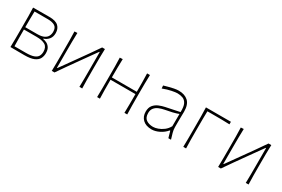

<svg xmlns="http://www.w3.org/2000/svg" viewBox="57 -1290 3059 2085"><g transform="rotate(30 1586.5 -247.5)"><path d="M94 0Q95.5 -56.5 95.8 -108.5Q96 -160.5 96 -221V-271Q96 -332 95.8 -385Q95.5 -438 93 -494Q132 -494 189.5 -494.5Q247 -495 297 -495Q376.5 -495 410.8 -462.8Q445 -430.5 445 -376Q445 -328.5 420.5 -299Q396 -269.5 358.5 -258V-253Q382.5 -250 406.2 -237.8Q430 -225.5 445.8 -200.5Q461.5 -175.5 461.5 -133Q461.5 -97 445.8 -66.5Q430 -36 388.2 -17.5Q346.5 1 268.5 1Q218 1 171.5 0.5Q125 0 94 0ZM128 -465Q126.5 -416.5 126.2 -371.2Q126 -326 126 -273V-267H274.5Q328.5 -267 358.8 -281.8Q389 -296.5 401.5 -321Q414 -345.5 414 -374Q414 -426 382.8 -445.5Q351.5 -465 295 -465ZM128 -29H270.5Q333.5 -29 368.2 -41.8Q403 -54.5 416.8 -78Q430.5 -101.5 430.5 -134Q430.5 -193 392.5 -215.5Q354.5 -238 283 -238H126V-223Q126 -170 126.2 -124Q126.5 -78 128 -29Z M612.5 0Q614 -56.5 614.2 -108.5Q614.5 -160.5 614.5 -221V-271Q614.5 -332 614.2 -385Q614 -438 611.5 -494L647.5 -496Q645.5 -439.5 645 -385.8Q644.5 -332 644.5 -271V-57H649.5L786.5 -248.5Q830 -309.5 874 -371.5Q918 -433.5 959 -494H994Q992 -438 991.5 -385Q991 -332 991 -271V-221Q991 -160.5 991.5 -108.5Q992 -56.5 994 0H959Q960.5 -56.5 960.8 -108.5Q961 -160.5 961 -221V-437.5H956L820 -247Q776 -185 732 -123.2Q688 -61.5 646.5 0Z M1181 0Q1182.5 -56.5 1182.8 -108.5Q1183 -160.5 1183 -221V-271Q1183 -332 1182.8 -385Q1182.5 -438 1180 -494L1216 -496Q1214 -439.5 1213.5 -385.8Q1213 -332 1213 -271V-265H1525.5V-271Q1525.5 -332 1525.2 -385Q1525 -438 1522.5 -494H1558.5Q1556.5 -438 1556 -385Q1555.5 -332 1555.5 -271V-221Q1555.5 -160.5 1556 -108.5Q1556.5 -56.5 1558.5 0H1523.5Q1525 -56.5 1525.2 -108.5Q1525.5 -160.5 1525.5 -221V-236H1213V-221Q1213 -160.5 1213.5 -108.5Q1214 -56.5 1216 0Z M1867.5 9Q1795.5 9 1756 -28.8Q1716.5 -66.5 1716.5 -127Q1716.5 -179 1741.5 -209Q1766.5 -239 1803.2 -254Q1840 -269 1874.5 -276L2047.5 -312Q2050 -381 2032.5 -415.2Q2015 -449.5 1984.2 -460.8Q1953.5 -472 1916.5 -472Q1895 -472 1846.8 -462.5Q1798.5 -453 1741.5 -431L1738.5 -467Q1760.5 -473.5 1792 -482.2Q1823.5 -491 1856.5 -497.5Q1889.5 -504 1916.5 -504Q1991 -504 2034.8 -463.8Q2078.5 -423.5 2078.5 -334Q2078.5 -313 2077.5 -279.2Q2076.5 -245.5 2076.5 -211V-137Q2076.5 -107 2085.8 -73.5Q2095 -40 2107.5 0H2074.5L2051.5 -81H2045.5Q2012 -40 1962.2 -15.5Q1912.5 9 1867.5 9ZM1867.5 -23Q1893.5 -23 1927.5 -35Q1961.5 -47 1993.8 -71.5Q2026 -96 2046.5 -134L2047.5 -289Q2038 -284.5 2022 -279Q2006 -273.5 1974.5 -266Q1943 -258.5 1886.5 -248Q1849 -241 1817.5 -227.8Q1786 -214.5 1766.8 -190.5Q1747.5 -166.5 1747.5 -128Q1747.5 -71 1781.2 -47Q1815 -23 1867.5 -23Z M2261.5 0Q2263 -56.5 2263.2 -108.5Q2263.5 -160.5 2263.5 -221V-271Q2263.5 -332 2263.2 -385Q2263 -438 2260.5 -494H2573.5V-462Q2521 -464.5 2467.2 -464.8Q2413.5 -465 2362.5 -465H2295.5Q2294 -416.5 2293.8 -370.8Q2293.5 -325 2293.5 -271V-221Q2293.5 -160.5 2294 -108.5Q2294.5 -56.5 2296.5 0Z M2698.5 0Q2700 -56.5 2700.2 -108.5Q2700.5 -160.5 2700.5 -221V-271Q2700.5 -332 2700.2 -385Q2700 -438 2697.5 -494L2733.5 -496Q2731.5 -439.5 2731 -385.8Q2730.5 -332 2730.5 -271V-57H2735.5L2872.5 -248.5Q2916 -309.5 2960 -371.5Q3004 -433.5 3045 -494H3080Q3078 -438 3077.5 -385Q3077 -332 3077 -271V-221Q3077 -160.5 3077.5 -108.5Q3078 -56.5 3080 0H3045Q3046.5 -56.5 3046.8 -108.5Q3047 -160.5 3047 -221V-437.5H3042L2906 -247Q2862 -185 2818 -123.2Q2774 -61.5 2732.5 0Z"/></g></svg>

Font: Commissioner Flair Thin
Style: Regular
Weight: 100
Designer: Kostas Bartsokas
Foundry: Kostas Bartsokas
Version: Version 1.000; ttfautohint (v1.8.3)